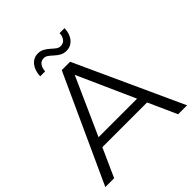

<svg xmlns="http://www.w3.org/2000/svg" viewBox="-233 -1030 1184 1184"><g transform="rotate(-45 358.5 -438.5)"><path d="M2 0 322 -700H395L715 0H637L553 -187H163L79 0ZM190 -247H526L358 -623ZM427 -763Q404 -763 386 -773Q368 -783 353.5 -796.5Q339 -810 325 -820.5Q311 -831 296 -831Q273 -831 259.5 -814Q246 -797 244 -767H201Q203 -817 227.5 -847Q252 -877 291 -877Q314 -877 332.5 -866.5Q351 -856 365.5 -842.5Q380 -829 393.5 -819Q407 -809 422 -809Q445 -809 459 -825.5Q473 -842 474 -871H517Q516 -823 491 -793Q466 -763 427 -763Z"/></g></svg>

Font: Modern
Style: Small
Weight: 400
Designer: Julieta Ulanovsky
Foundry: Julieta Ulanovsky
Version: Version 8.000